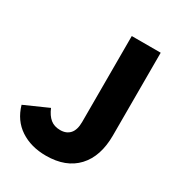

<svg xmlns="http://www.w3.org/2000/svg" viewBox="-200 -821 873 943"><g transform="rotate(30 236.5 -350.0)"><path d="M200 10Q115 10 54.5 -30Q-6 -70 -28 -147L105 -206Q120 -170 142 -152Q164 -134 198 -134Q233 -134 252.5 -156Q272 -178 272 -223V-710H436V-241Q436 -122 374.5 -56Q313 10 200 10Z"/></g></svg>

Font: Livvic
Style: Bold
Weight: 700
Designer: Jacques Le Bailly, Baron von Fonthausen
Version: Version 1.001; ttfautohint (v1.8.2)